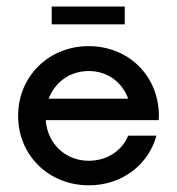

<svg xmlns="http://www.w3.org/2000/svg" viewBox="-20 -552 534 580"><path d="M356.9 -532.2H136.2V-478.5H356.9ZM460 -205.1C458 -324.2 367.7 -412.6 247.6 -412.6C127.4 -412.6 34.7 -321.3 34.7 -202.1C34.7 -83 127 7.8 248.5 7.8C349.6 7.8 428.2 -54.7 452.6 -142.1H367.2C348.1 -96.2 303.2 -66.4 248 -66.4C176.8 -66.4 123.5 -118.2 118.2 -189H459.5ZM248 -337.4C304.7 -337.4 348.6 -304.2 367.2 -253.9H127C146 -303.7 190.9 -337.4 248 -337.4Z"/></svg>

Font: Now Medium
Style: Regular
Weight: 500
Designer: Alfredo Marco Pradil
Foundry: Alfredo Marco Pradil
Version: Version 1.200;hotconv 1.0.109;makeotfexe 2.5.65596